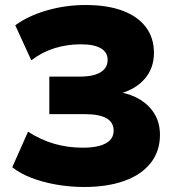

<svg xmlns="http://www.w3.org/2000/svg" viewBox="-20 -736 711 767"><path d="M316 11Q260 11 205.5 1.5Q151 -8 105.5 -25.5Q60 -43 29 -68L92 -210Q141 -178 195.5 -162Q250 -146 311 -146Q350 -146 377.5 -153.5Q405 -161 419.5 -176Q434 -191 434 -214Q434 -247 405.5 -263.5Q377 -280 318 -280H177V-430H299Q335 -430 359.5 -437.5Q384 -445 397 -460Q410 -475 410 -497Q410 -527 383 -543Q356 -559 303 -559Q248 -559 198 -543.5Q148 -528 105 -495L41 -635Q93 -673 167.5 -694.5Q242 -716 322 -716Q408 -716 469 -693.5Q530 -671 562.5 -628Q595 -585 595 -525Q595 -464 558.5 -421.5Q522 -379 456 -361V-368Q505 -360 541.5 -337Q578 -314 598.5 -279Q619 -244 619 -197Q619 -132 582 -85Q545 -38 477 -13.5Q409 11 316 11Z"/></svg>

Font: Nunito Sans 10pt SemiExpanded Black
Style: Regular
Weight: 900
Width: 6
Designer: Vernon Adams
Foundry: Vernon Adams
Version: Version 3.101;gftools[0.9.27]